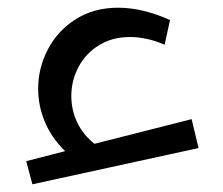

<svg xmlns="http://www.w3.org/2000/svg" viewBox="-20 -478 578 498"><path d="M495 -94 64 0 48 -60 149 -86Q114 -120 96.5 -161.5Q79 -203 79 -248Q79 -302 104.5 -350.5Q130 -399 177 -428.5Q224 -458 286 -458Q350 -458 421 -426L407 -362Q361 -382 317 -382Q271 -382 236.5 -360.5Q202 -339 183.5 -304Q165 -269 165 -229Q165 -193 180 -161Q195 -129 225 -105L477 -169Z"/></svg>

Font: Cairo
Style: Regular
Weight: 400
Designer: Mohamed Gaber, the designers of Titillium
Foundry: Kief Type Foundry
Version: Version 2.009; ttfautohint (v1.5.33-1714) -l 8 -r 50 -G 200 